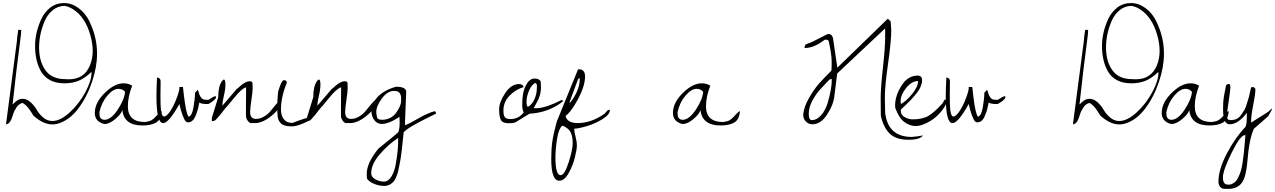

<svg xmlns="http://www.w3.org/2000/svg" viewBox="-20 -810 8361 1259"><path d="M19.5 4.9 90.8 -540Q93.8 -579.1 95.7 -585.9L99.6 -614.3H119.1Q119.1 -589.8 113.3 -549.8Q86.9 -352.5 62.5 -125Q63.5 -126 69.3 -131.3Q75.2 -136.7 76.7 -138.2Q78.1 -139.6 83 -143.6Q87.9 -147.5 89.8 -148.9Q91.8 -150.4 96.2 -153.3Q100.6 -156.2 103.5 -157.2Q118.2 -162.1 127 -162.1Q156.2 -162.1 181.2 -139.2Q206.1 -116.2 221.2 -89.4Q236.3 -62.5 263.2 -39.6Q290 -16.6 323.2 -16.6Q376 -16.6 438 -73.7Q500 -130.9 540 -206.1Q580.1 -281.2 580.1 -333Q580.1 -334 579.6 -335.9Q579.1 -337.9 579.1 -337.9Q537.1 -297.9 496.6 -280.8Q456.1 -263.7 401.9 -263.7Q347.7 -263.7 309.6 -283.7Q271.5 -303.7 250 -339.8Q210 -408.2 210 -508.8Q210 -597.7 252 -687.5Q273.4 -732.4 311 -761.2Q348.6 -790 399.4 -790Q450.2 -790 494.6 -757.3Q539.1 -724.6 564.5 -673.8Q616.2 -568.4 616.2 -461.9Q616.2 -457 616.2 -453.1Q616.2 -372.1 583.5 -273.4Q550.8 -174.8 493.2 -98.1Q435.5 -21.5 359.4 1Q341.8 5.9 323.2 5.9Q263.7 5.9 200.2 -50.8Q193.4 -59.6 183.6 -76.2Q158.2 -117.2 134.8 -130.9Q127.9 -135.7 127 -134.8Q103.5 -128.9 87.9 -105.5Q72.3 -82 65.4 -58.6Q47.9 4.9 19.5 4.9ZM408.2 -291Q419.9 -290 431.6 -290Q531.2 -290 569.3 -379.9Q587.9 -424.8 587.9 -475.6Q587.9 -526.4 571.3 -583Q539.1 -695.3 463.9 -746.1Q435.5 -765.6 404.3 -771.5Q360.4 -771.5 326.2 -743.7Q292 -715.8 273.4 -672.9Q236.3 -586.9 236.3 -497.6Q236.3 -408.2 277.8 -349.6Q319.3 -291 408.2 -291Z M846.7 -248Q818.4 -175.8 818.4 -113.3Q818.4 -9.8 930.7 -9.8Q959 -13.7 973.1 -21.5Q987.3 -29.3 1003.9 -48.3Q1020.5 -67.4 1036.1 -80.1H1041Q1036.1 -25.4 1003.4 -6.3Q970.7 12.7 914.1 12.7Q792 12.7 782.2 -89.8Q777.3 -64.5 737.8 -30.8Q698.2 2.9 667 2.9Q665 2.9 662.1 2.9Q601.6 -13.7 601.6 -69.3Q601.6 -141.6 676.8 -210Q735.4 -263.7 791 -263.7Q822.3 -263.7 846.7 -248ZM631.8 -74.2Q631.8 -58.6 633.3 -49.3Q634.8 -40 643.1 -32.2Q651.4 -24.4 667 -24.4Q710 -26.4 753.4 -93.3Q796.9 -160.2 799.8 -208Q784.2 -227.5 756.8 -227.5Q721.7 -227.5 683.6 -182.6Q645.5 -137.7 631.8 -74.2Z M1005.9 -177.7Q1005.9 -231.4 1009.8 -301.8Q1019.5 -301.8 1026.9 -294.4Q1034.2 -287.1 1033.2 -272.5Q1032.2 -257.8 1032.2 -189.5Q1032.2 -121.1 1034.2 -102.5Q1038.1 -45.9 1056.6 -45.9Q1066.4 -45.9 1081.1 -61.5Q1116.2 -100.6 1145.5 -185.5Q1156.2 -218.8 1156.2 -228Q1156.2 -237.3 1156.2 -239.3H1179.7Q1181.6 -228.5 1186.5 -179.7Q1200.2 -63.5 1216.8 -44.9Q1239.3 -49.8 1249 -107.9Q1258.8 -166 1258.8 -202.1L1277.3 -221.7Q1285.2 -196.3 1288.6 -187.5Q1292 -178.7 1299.8 -168.9Q1307.6 -159.2 1317.9 -157.2Q1328.1 -155.3 1346.7 -155.3Q1382.8 -178.7 1390.1 -178.7Q1397.5 -178.7 1397.5 -175.8Q1397.5 -162.1 1373.5 -145Q1349.6 -127.9 1343.8 -127.9Q1337.9 -127.9 1336.9 -127.9Q1300.8 -127.9 1287.1 -137.7Q1286.1 -133.8 1282.2 -114.3Q1278.3 -94.7 1273.4 -79.6Q1268.6 -64.5 1260.7 -46.9Q1244.1 -7.8 1211.9 -7.8Q1198.2 -7.8 1188.5 -28.3Q1175.8 -52.7 1166 -89.4Q1156.2 -126 1156.2 -127.9Q1086.9 -2.9 1049.8 -2.9Q1005.9 -2.9 1005.9 -177.7Z M1592.8 -101.6Q1592.8 -119.1 1593.3 -162.6Q1593.8 -206.1 1593.8 -237.3Q1566.4 -231.4 1514.2 -167Q1461.9 -102.5 1457 -99.6Q1418.9 -48.8 1397.5 -27.3Q1388.7 -15.6 1369.1 -15.6V-37.1L1411.1 -172.9Q1411.1 -244.1 1435.5 -278.3Q1442.4 -288.1 1448.2 -288.1Q1458 -288.1 1458 -255.4Q1458 -222.7 1448.2 -183.1Q1438.5 -143.6 1438.5 -117.2Q1446.3 -125 1485.4 -171.9Q1524.4 -218.8 1532.2 -226.6Q1539.1 -230.5 1555.7 -246.1Q1590.8 -277.3 1617.2 -277.3Q1631.8 -277.3 1635.7 -267.6Q1636.7 -256.8 1636.7 -232.9Q1636.7 -209 1628.9 -157.7Q1621.1 -106.4 1620.1 -76.2Q1620.1 -30.3 1658.2 -30.3Q1685.5 -30.3 1710.9 -45.4Q1736.3 -60.5 1752 -79.6Q1767.6 -98.6 1788.1 -123.5Q1808.6 -148.4 1824.2 -160.2V-150.4Q1824.2 -103.5 1763.7 -53.2Q1703.1 -2.9 1653.3 -2.9H1621.1Q1606.4 -12.7 1602.1 -21.5Q1597.7 -30.3 1595.7 -34.2Q1593.8 -38.1 1593.3 -46.4Q1592.8 -54.7 1592.8 -58.6Z M1803.7 -209 1807.6 -221.7Q1827.1 -284.2 1840.8 -284.2Q1860.4 -284.2 1860.4 -269.5Q1860.4 -266.6 1859.4 -263.7Q1822.3 -172.9 1822.3 -90.8Q1822.3 -53.7 1840.8 -28.8Q1859.4 -3.9 1897.5 -3.9Q1993.2 -41 2017.6 -41Q2025.4 -41 2025.4 -37.1Q2025.4 -25.4 1974.6 -3.4Q1923.8 18.6 1895 18.6Q1866.2 18.6 1851.6 14.2Q1836.9 9.8 1830.1 5.9Q1823.2 2 1813.5 -11.2Q1803.7 -24.4 1800.8 -46.4Q1797.9 -68.4 1797.9 -109.4Q1797.9 -150.4 1803.7 -209ZM1906.2 -422.9Z M2215.8 -101.6Q2215.8 -119.1 2216.3 -162.6Q2216.8 -206.1 2216.8 -237.3Q2189.5 -231.4 2137.2 -167Q2085 -102.5 2080.1 -99.6Q2042 -48.8 2020.5 -27.3Q2011.7 -15.6 1992.2 -15.6V-37.1L2034.2 -172.9Q2034.2 -244.1 2058.6 -278.3Q2065.4 -288.1 2071.3 -288.1Q2081.1 -288.1 2081.1 -255.4Q2081.1 -222.7 2071.3 -183.1Q2061.5 -143.6 2061.5 -117.2Q2069.3 -125 2108.4 -171.9Q2147.5 -218.8 2155.3 -226.6Q2162.1 -230.5 2178.7 -246.1Q2213.9 -277.3 2240.2 -277.3Q2254.9 -277.3 2258.8 -267.6Q2259.8 -256.8 2259.8 -232.9Q2259.8 -209 2252 -157.7Q2244.1 -106.4 2243.2 -76.2Q2243.2 -30.3 2281.2 -30.3Q2308.6 -30.3 2334 -45.4Q2359.4 -60.5 2375 -79.6Q2390.6 -98.6 2411.1 -123.5Q2431.6 -148.4 2447.3 -160.2V-150.4Q2447.3 -103.5 2386.7 -53.2Q2326.2 -2.9 2276.4 -2.9H2244.1Q2229.5 -12.7 2225.1 -21.5Q2220.7 -30.3 2218.8 -34.2Q2216.8 -38.1 2216.3 -46.4Q2215.8 -54.7 2215.8 -58.6Z M2643.6 -208 2635.7 -6.8Q2635.7 -5.9 2636.2 2Q2636.7 9.8 2636.7 11.7Q2666 0 2723.6 -33.7Q2781.2 -67.4 2830.1 -81.1Q2839.8 -75.2 2839.8 -66.4Q2839.8 -64.5 2794.9 -43Q2654.3 25.4 2627 57.6Q2612.3 208 2603 252.9Q2593.8 297.9 2591.3 310.1Q2588.9 322.3 2580.1 345.7Q2571.3 369.1 2561.5 379.9Q2535.2 409.2 2501 409.2Q2466.8 409.2 2434.1 396Q2401.4 382.8 2386.7 362.3Q2384.8 352.5 2384.8 330.1Q2384.8 257.8 2461.9 164.1Q2467.8 159.2 2498 134.8Q2579.1 69.3 2590.8 57.6Q2600.6 41 2600.6 -6.8Q2600.6 -9.8 2600.1 -25.4Q2599.6 -41 2599.6 -43.9Q2529.3 2.9 2482.4 2.9Q2441.4 1 2422.9 -43Q2415 -62.5 2415 -90.3Q2415 -118.2 2440.4 -155.3Q2481.4 -213.9 2576.2 -241.2Q2643.6 -241.2 2643.6 -208ZM2414.1 326.2Q2414.1 350.6 2441.4 365.7Q2468.8 380.9 2497.6 380.9Q2526.4 380.9 2547.4 346.2Q2568.4 311.5 2576.2 259.8Q2590.8 172.9 2590.8 117.2V94.7Q2526.4 136.7 2470.2 201.7Q2414.1 266.6 2414.1 326.2ZM2451.2 -47.9Q2451.2 -24.4 2486.3 -24.4Q2545.9 -26.4 2578.1 -71.3Q2610.4 -116.2 2610.4 -149.4Q2610.4 -152.3 2610.4 -155.3V-165Q2610.4 -186.5 2600.6 -199.7Q2590.8 -212.9 2573.2 -212.9Q2569.3 -213.9 2564.5 -213.9Q2520.5 -213.9 2483.9 -164.1Q2447.3 -114.3 2447.3 -75.2Q2447.3 -61.5 2451.2 -47.9Z M3525.4 -276.4 3527.3 -239.3Q3527.3 -218.8 3524.9 -207.5Q3522.5 -196.3 3521.5 -190.4Q3520.5 -184.6 3516.6 -175.3Q3512.7 -166 3511.7 -162.1Q3510.7 -158.2 3504.9 -147.5Q3499 -136.7 3497.6 -133.8Q3496.1 -130.9 3488.8 -117.7Q3481.4 -104.5 3479.5 -100.6H3499Q3555.7 -100.6 3665 -155.3L3672.9 -146.5Q3579.1 -71.3 3452.1 -64.5L3366.2 -11.7Q3354.5 -2 3314.9 -2Q3275.4 -2 3264.2 -23.9Q3252.9 -45.9 3252.9 -92.8Q3252.9 -139.6 3292.5 -199.2Q3332 -258.8 3383.8 -258.8Q3407.2 -258.8 3414.1 -239.3Q3359.4 -222.7 3320.3 -181.6Q3281.2 -140.6 3281.2 -86.9Q3281.2 -68.4 3283.2 -57.6Q3285.2 -46.9 3293.9 -38.1Q3302.7 -29.3 3328.1 -29.3Q3380.9 -29.3 3414.1 -73.2Q3404.3 -89.8 3404.3 -127.4Q3404.3 -165 3410.6 -198.7Q3417 -232.4 3436.5 -263.7Q3456.1 -294.9 3485.4 -294.9Q3514.6 -294.9 3525.4 -276.4ZM3500 -230.5 3501 -243.2Q3501 -262.7 3489.3 -266.6Q3463.9 -252 3448.2 -213.9Q3432.6 -175.8 3432.6 -143.6Q3432.6 -111.3 3442.4 -109.4Q3469.7 -125 3484.9 -160.2Q3500 -195.3 3500 -228.5Z M3594.7 233.4Q3594.7 167 3601.6 118.7Q3608.4 70.3 3630.9 -12.7L3770.5 -355.5Q3774.4 -355.5 3777.3 -355.5Q3816.4 -355.5 3816.4 -307.6Q3816.4 -238.3 3755.9 -134.8Q3718.8 -71.3 3688.5 -49.8Q3699.2 -2.9 3767.6 -2.9Q3853.5 -2.9 3937.5 -59.6Q3946.3 -65.4 3952.6 -73.7Q3959 -82 3963.9 -85.9Q3968.8 -89.8 3979.5 -89.8Q3979.5 -58.6 3930.7 -28.8Q3881.8 1 3829.6 16.6Q3777.3 32.2 3745.1 34.2Q3745.1 51.8 3753.9 85.4Q3762.7 119.1 3762.7 144Q3762.7 168.9 3749.5 222.7Q3736.3 276.4 3708.5 325.7Q3680.7 375 3647.5 375Q3594.7 375 3594.7 233.4ZM3622.1 222.7Q3622.1 338.9 3656.2 338.9Q3681.6 338.9 3708.5 255.4Q3735.4 171.9 3735.4 129.4Q3735.4 86.9 3722.7 59.1Q3710 31.2 3668.9 13.7Q3644.5 29.3 3633.3 97.7Q3622.1 166 3622.1 222.7ZM3715.8 -143.6V-133.8Q3742.2 -164.1 3761.7 -207Q3781.2 -250 3781.2 -285.2Q3781.2 -287.1 3780.8 -293Q3780.3 -298.8 3780.3 -299.8L3770.5 -291Z M4637.7 -248Q4609.4 -175.8 4609.4 -113.3Q4609.4 -9.8 4721.7 -9.8Q4750 -13.7 4764.2 -21.5Q4778.3 -29.3 4794.9 -48.3Q4811.5 -67.4 4827.1 -80.1H4832Q4827.1 -25.4 4794.4 -6.3Q4761.7 12.7 4705.1 12.7Q4583 12.7 4573.2 -89.8Q4568.4 -64.5 4528.8 -30.8Q4489.3 2.9 4458 2.9Q4456.1 2.9 4453.1 2.9Q4392.6 -13.7 4392.6 -69.3Q4392.6 -141.6 4467.8 -210Q4526.4 -263.7 4582 -263.7Q4613.3 -263.7 4637.7 -248ZM4422.9 -74.2Q4422.9 -58.6 4424.3 -49.3Q4425.8 -40 4434.1 -32.2Q4442.4 -24.4 4458 -24.4Q4501 -26.4 4544.4 -93.3Q4587.9 -160.2 4590.8 -208Q4575.2 -227.5 4547.9 -227.5Q4512.7 -227.5 4474.6 -182.6Q4436.5 -137.7 4422.9 -74.2Z M5782.2 -170.9 5784.2 -69.3Q5803.7 87.9 5959 87.9Q5966.8 87.9 5996.1 84Q6025.4 80.1 6032.2 78.1Q6013.7 106.4 5935.5 106.4Q5857.4 106.4 5815.9 67.9Q5774.4 29.3 5755.9 -50.8L5754.9 -166Q5754.9 -233.4 5769.5 -365.2Q5784.2 -497.1 5784.2 -563.5V-624L5469.7 -328.1L5451.2 -179.7Q5444.3 -120.1 5402.8 -57.6Q5361.3 4.9 5307.6 4.9Q5281.2 4.9 5263.7 -13.7Q5246.1 -32.2 5247.1 -60.5Q5252 -111.3 5286.6 -170.4Q5321.3 -229.5 5352.1 -263.7Q5382.8 -297.9 5431.6 -346.7Q5433.6 -356.4 5433.6 -404.8Q5433.6 -453.1 5414.1 -540Q5411.1 -549.8 5395.5 -549.8Q5394.5 -549.8 5386.7 -548.8Q5318.4 -495.1 5255.9 -495.1Q5255.9 -514.6 5265.6 -519.5Q5269.5 -521.5 5278.8 -524.9Q5288.1 -528.3 5296.4 -531.2Q5304.7 -534.2 5352.1 -559.1Q5399.4 -584 5405.3 -585.9L5414.1 -586.9Q5424.8 -586.9 5432.6 -578.6Q5440.4 -570.3 5442.4 -558.6L5470.7 -366.2L5801.8 -687.5L5820.3 -669.9L5824.2 -613.3Q5824.2 -539.1 5803.2 -392.6Q5782.2 -246.1 5782.2 -170.9ZM5302.7 -22.5Q5336.9 -22.5 5364.3 -54.2Q5391.6 -85.9 5406.2 -131.8Q5434.6 -225.6 5434.6 -291H5423.8Q5421.9 -291 5399.9 -268.6Q5377.9 -246.1 5369.1 -235.4Q5335 -201.2 5309.1 -154.3Q5283.2 -107.4 5283.2 -64.9Q5283.2 -22.5 5302.7 -22.5Z M5850.6 -102.5Q5849.6 -111.3 5849.6 -119.1Q5849.6 -181.6 5891.1 -248Q5932.6 -314.5 5998 -314.5Q6010.7 -314.5 6018.6 -307.1Q6026.4 -299.8 6026.4 -282.7Q6026.4 -265.6 6017.1 -242.7Q6007.8 -219.7 5988.8 -196.3Q5969.7 -172.9 5956.1 -158.2Q5942.4 -143.6 5917.5 -120.1Q5892.6 -96.7 5887.7 -91.8Q5886.7 -84 5886.7 -83Q5886.7 -56.6 5912.1 -42Q5937.5 -27.3 5964.8 -27.3Q6030.3 -27.3 6068.8 -50.8Q6107.4 -74.2 6158.2 -129.9Q6166 -139.6 6167.5 -145.5Q6168.9 -151.4 6177.7 -158.2Q6187.5 -154.3 6187.5 -139.6Q6177.7 -109.4 6148.4 -74.7Q6119.1 -40 6079.1 -15.6Q6023.4 16.6 5984.9 16.6Q5946.3 16.6 5910.2 -9.8Q5874 -36.1 5850.6 -102.5ZM6000 -278.3Q5958 -278.3 5921.9 -233.4Q5885.7 -188.5 5885.7 -147.5Q5885.7 -133.8 5887.7 -127.9Q5923.8 -147.5 5961.9 -194.8Q6000 -242.2 6000 -278.3Z M6181.6 -177.7Q6181.6 -231.4 6185.5 -301.8Q6195.3 -301.8 6202.6 -294.4Q6210 -287.1 6209 -272.5Q6208 -257.8 6208 -189.5Q6208 -121.1 6210 -102.5Q6213.9 -45.9 6232.4 -45.9Q6242.2 -45.9 6256.8 -61.5Q6292 -100.6 6321.3 -185.5Q6332 -218.8 6332 -228Q6332 -237.3 6332 -239.3H6355.5Q6357.4 -228.5 6362.3 -179.7Q6376 -63.5 6392.6 -44.9Q6415 -49.8 6424.8 -107.9Q6434.6 -166 6434.6 -202.1L6453.1 -221.7Q6460.9 -196.3 6464.4 -187.5Q6467.8 -178.7 6475.6 -168.9Q6483.4 -159.2 6493.7 -157.2Q6503.9 -155.3 6522.5 -155.3Q6558.6 -178.7 6565.9 -178.7Q6573.2 -178.7 6573.2 -175.8Q6573.2 -162.1 6549.3 -145Q6525.4 -127.9 6519.5 -127.9Q6513.7 -127.9 6512.7 -127.9Q6476.6 -127.9 6462.9 -137.7Q6461.9 -133.8 6458 -114.3Q6454.1 -94.7 6449.2 -79.6Q6444.3 -64.5 6436.5 -46.9Q6419.9 -7.8 6387.7 -7.8Q6374 -7.8 6364.3 -28.3Q6351.6 -52.7 6341.8 -89.4Q6332 -126 6332 -127.9Q6262.7 -2.9 6225.6 -2.9Q6181.6 -2.9 6181.6 -177.7Z M7015.6 4.9 7086.9 -540Q7089.8 -579.1 7091.8 -585.9L7095.7 -614.3H7115.2Q7115.2 -589.8 7109.4 -549.8Q7083 -352.5 7058.6 -125Q7059.6 -126 7065.4 -131.3Q7071.3 -136.7 7072.8 -138.2Q7074.2 -139.6 7079.1 -143.6Q7084 -147.5 7085.9 -148.9Q7087.9 -150.4 7092.3 -153.3Q7096.7 -156.2 7099.6 -157.2Q7114.3 -162.1 7123 -162.1Q7152.3 -162.1 7177.2 -139.2Q7202.1 -116.2 7217.3 -89.4Q7232.4 -62.5 7259.3 -39.6Q7286.1 -16.6 7319.3 -16.6Q7372.1 -16.6 7434.1 -73.7Q7496.1 -130.9 7536.1 -206.1Q7576.2 -281.2 7576.2 -333Q7576.2 -334 7575.7 -335.9Q7575.2 -337.9 7575.2 -337.9Q7533.2 -297.9 7492.7 -280.8Q7452.1 -263.7 7397.9 -263.7Q7343.8 -263.7 7305.7 -283.7Q7267.6 -303.7 7246.1 -339.8Q7206.1 -408.2 7206.1 -508.8Q7206.1 -597.7 7248 -687.5Q7269.5 -732.4 7307.1 -761.2Q7344.7 -790 7395.5 -790Q7446.3 -790 7490.7 -757.3Q7535.2 -724.6 7560.5 -673.8Q7612.3 -568.4 7612.3 -461.9Q7612.3 -457 7612.3 -453.1Q7612.3 -372.1 7579.6 -273.4Q7546.9 -174.8 7489.3 -98.1Q7431.6 -21.5 7355.5 1Q7337.9 5.9 7319.3 5.9Q7259.8 5.9 7196.3 -50.8Q7189.5 -59.6 7179.7 -76.2Q7154.3 -117.2 7130.9 -130.9Q7124 -135.7 7123 -134.8Q7099.6 -128.9 7084 -105.5Q7068.4 -82 7061.5 -58.6Q7043.9 4.9 7015.6 4.9ZM7404.3 -291Q7416 -290 7427.7 -290Q7527.3 -290 7565.4 -379.9Q7584 -424.8 7584 -475.6Q7584 -526.4 7567.4 -583Q7535.2 -695.3 7460 -746.1Q7431.6 -765.6 7400.4 -771.5Q7356.4 -771.5 7322.3 -743.7Q7288.1 -715.8 7269.5 -672.9Q7232.4 -586.9 7232.4 -497.6Q7232.4 -408.2 7273.9 -349.6Q7315.4 -291 7404.3 -291Z M7842.8 -248Q7814.5 -175.8 7814.5 -113.3Q7814.5 -9.8 7926.8 -9.8Q7955.1 -13.7 7969.2 -21.5Q7983.4 -29.3 8000 -48.3Q8016.6 -67.4 8032.2 -80.1H8037.1Q8032.2 -25.4 7999.5 -6.3Q7966.8 12.7 7910.2 12.7Q7788.1 12.7 7778.3 -89.8Q7773.4 -64.5 7733.9 -30.8Q7694.3 2.9 7663.1 2.9Q7661.1 2.9 7658.2 2.9Q7597.7 -13.7 7597.7 -69.3Q7597.7 -141.6 7672.9 -210Q7731.4 -263.7 7787.1 -263.7Q7818.4 -263.7 7842.8 -248ZM7627.9 -74.2Q7627.9 -58.6 7629.4 -49.3Q7630.9 -40 7639.2 -32.2Q7647.5 -24.4 7663.1 -24.4Q7706.1 -26.4 7749.5 -93.3Q7793 -160.2 7795.9 -208Q7780.3 -227.5 7752.9 -227.5Q7717.8 -227.5 7679.7 -182.6Q7641.6 -137.7 7627.9 -74.2Z M8037.1 -259.8Q8048.8 -259.8 8047.9 -235.8Q8046.9 -211.9 8037.1 -147.9Q8027.3 -84 8027.3 -72.3V-44.9Q8027.3 -33.2 8028.8 -32.2Q8030.3 -31.2 8032.2 -27.3Q8034.2 -23.4 8037.6 -24.4Q8041 -25.4 8045.4 -22.9Q8049.8 -20.5 8056.6 -23.4Q8095.7 -23.4 8118.2 -56.6Q8130.9 -74.2 8139.2 -87.9Q8147.5 -101.6 8155.8 -129.4Q8164.1 -157.2 8167.5 -167.5Q8170.9 -177.7 8176.8 -207L8183.6 -236.3Q8188.5 -239.3 8195.8 -239.3Q8203.1 -239.3 8211.9 -227.5V-223.6Q8211.9 -190.4 8197.8 -121.6Q8183.6 -52.7 8183.6 -5.9Q8194.3 -13.7 8243.7 -43.9Q8293 -74.2 8299.3 -79.6Q8305.7 -85 8313.5 -92.8Q8321.3 -100.6 8321.3 -96.7Q8321.3 -90.8 8295.9 -47.9Q8291 -43 8248.5 -6.3Q8206.1 30.3 8202.1 34.2Q8170.9 101.6 8159.2 250Q8155.3 298.8 8143.6 343.8Q8121.1 428.7 8034.2 428.7Q8023.4 428.7 8007.3 428.2Q7991.2 427.7 7980.5 414.6Q7969.7 401.4 7969.7 380.9Q7969.7 301.8 8024.4 197.3Q8079.1 92.8 8146.5 22.5Q8155.3 2.9 8155.3 -28.3Q8155.3 -59.6 8156.2 -70.3Q8098.6 4.9 8044.9 4.9Q8043.9 4.9 8043 4.9Q8000 4.9 8000 -92.8Q8000 -100.6 8001 -134.3Q8002 -168 8019.5 -251Q8020.5 -252.9 8027.3 -256.3Q8034.2 -259.8 8037.1 -259.8ZM8031.2 400.4Q8033.2 400.4 8043.5 400.4Q8053.7 400.4 8070.3 389.6Q8086.9 378.9 8098.1 356.4Q8109.4 334 8116.7 309.6Q8124 285.2 8128.9 250Q8133.8 214.8 8136.7 189.5Q8139.6 164.1 8142.1 128.4Q8144.5 92.8 8146.5 77.1Q8145.5 77.1 8144.5 76.2H8142.6Q8113.3 76.2 8056.2 191.9Q7999 307.6 7999 354Q7999 400.4 8031.2 400.4Z"/></svg>

Font: Dawning of a New Day
Style: Regular
Weight: 400
Designer: Kimberly Geswein
Foundry: Kimberly Geswein
Version: Version 1.002 2010